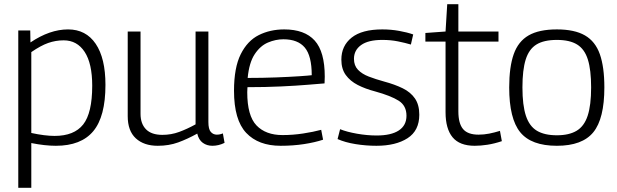

<svg xmlns="http://www.w3.org/2000/svg" viewBox="-20 -684 2938 914"><path d="M67 210V-539H124L125 -482Q217 -544 304 -544Q389 -544 435.5 -475.5Q482 -407 482 -280Q482 -129 424 -59.5Q366 10 246 10Q194 10 129 -3V210ZM240 -37Q333 -37 376 -91.5Q419 -146 419 -276Q419 -382 383 -437Q347 -492 283 -492Q245 -492 209.5 -479.5Q174 -467 129 -436V-51Q194 -37 240 -37Z M731 10Q665 10 626.5 -25.5Q588 -61 588 -131V-534H649V-142Q649 -95 675 -68.5Q701 -42 753 -42Q795 -42 833 -56Q871 -70 911 -92V-534H972V-103Q972 -69 983.5 -56Q995 -43 1012 -43Q1027 -43 1041 -49L1049 -4Q1021 10 991 10Q965 10 945.5 -4Q926 -18 919 -48Q872 -22 828 -6Q784 10 731 10Z M1316 10Q1210 10 1152 -51.5Q1094 -113 1094 -252Q1094 -362 1126 -426Q1158 -490 1212 -517Q1266 -544 1333 -544Q1430 -544 1478 -491Q1526 -438 1526 -319Q1526 -313 1525.5 -303.5Q1525 -294 1525 -287Q1499 -285 1445.5 -280.5Q1392 -276 1318 -272.5Q1244 -269 1158 -269Q1157 -258 1157 -245Q1157 -133 1201 -87Q1245 -41 1325 -41Q1374 -41 1423 -48.5Q1472 -56 1509 -66L1518 -19Q1479 -6 1427 2Q1375 10 1316 10ZM1159 -313Q1231 -313 1295 -315.5Q1359 -318 1404 -321Q1449 -324 1464 -326Q1464 -418 1431 -457.5Q1398 -497 1329 -497Q1292 -497 1255.5 -481.5Q1219 -466 1192.5 -426Q1166 -386 1159 -313Z M1587 -22 1599 -69Q1631 -56 1679.5 -47.5Q1728 -39 1773 -39Q1842 -39 1878.5 -63Q1915 -87 1915 -133Q1915 -181 1878 -204.5Q1841 -228 1765 -249Q1719 -261 1683 -279.5Q1647 -298 1626 -327Q1605 -356 1605 -400Q1605 -466 1654 -505Q1703 -544 1800 -544Q1841 -544 1880 -537Q1919 -530 1947 -520L1936 -472Q1909 -480 1874.5 -487Q1840 -494 1800 -494Q1733 -494 1699 -469.5Q1665 -445 1665 -404Q1665 -372 1684 -352Q1703 -332 1735.5 -319.5Q1768 -307 1808 -296Q1860 -282 1897.5 -263.5Q1935 -245 1955.5 -215Q1976 -185 1976 -138Q1976 -62 1920 -26Q1864 10 1772 10Q1722 10 1672.5 2Q1623 -6 1587 -22Z M2240 10Q2168 10 2134.5 -30.5Q2101 -71 2101 -150V-486H2005V-527L2101 -534L2109 -664H2162V-534H2353V-486H2162V-154Q2162 -96 2184.5 -69.5Q2207 -43 2258 -43Q2284 -43 2309 -48Q2334 -53 2360 -61L2369 -12Q2333 0 2300.5 5Q2268 10 2240 10Z M2404 -268Q2404 -365 2425.5 -426Q2447 -487 2496.5 -515.5Q2546 -544 2631 -544Q2715 -544 2764.5 -515.5Q2814 -487 2835.5 -426Q2857 -365 2857 -268Q2857 -119 2804.5 -54.5Q2752 10 2631 10Q2509 10 2456.5 -54.5Q2404 -119 2404 -268ZM2467 -268Q2467 -183 2483.5 -133Q2500 -83 2536 -61.5Q2572 -40 2631 -40Q2689 -40 2725 -61.5Q2761 -83 2777.5 -133Q2794 -183 2794 -268Q2794 -351 2778.5 -400.5Q2763 -450 2727.5 -472Q2692 -494 2631 -494Q2569 -494 2533.5 -472Q2498 -450 2482.5 -400.5Q2467 -351 2467 -268Z"/></svg>

Font: Georama Light
Style: Regular
Weight: 300
Designer: Jean-Baptiste Levee
Foundry: Production Type
Version: Version 1.000